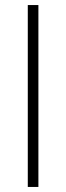

<svg xmlns="http://www.w3.org/2000/svg" viewBox="-20 -740 262 760"><path d="M90 0V-720H132V0Z"/></svg>

Font: Manrope
Style: Regular
Weight: 400
Designer: Mikhail Sharanda
Foundry: Mikhail Sharanda
Version: Version 4.503